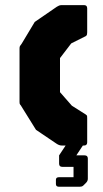

<svg xmlns="http://www.w3.org/2000/svg" viewBox="-20 -570 402 752"><path d="M222.5 0Q212.5 0 202.5 -6.5L121 -61.5L65 -151.5Q61.5 -158 59 -160.2Q56.5 -162.5 56.5 -170V-380Q56.5 -387.5 58.5 -390Q60.5 -392.5 65 -399L116 -484L202.5 -543.5Q207 -546.5 211.5 -548.2Q216 -550 222.5 -550H309Q321.5 -550 321.5 -537.5V-444Q321.5 -440 320.8 -435.5Q320 -431 316 -428.5L259 -400L215 -342.5V-209L261.5 -156L316 -121.5Q321 -118.5 321.2 -114.2Q321.5 -110 321.5 -106V-12.5Q321.5 0 309 0ZM211.5 161.5Q199 161.5 199 151V134Q199 124 211.5 124H268V83.5H224Q211.5 83.5 211.5 71V38.5L237 0H304.5L279 38.5H311.5Q324 38.5 324 51V130Q324 139 317 146L307 156Q303.5 159.5 299.5 160.5Q295.5 161.5 291.5 161.5Z"/></svg>

Font: Jaro
Style: Regular
Weight: 400
Designer: Agyei Archer, Celine Hurka, Mirko Velimirović
Version: Version 1.000